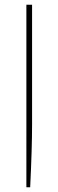

<svg xmlns="http://www.w3.org/2000/svg" viewBox="-20 -551 246 808"><path d="M91 -531H115V-27Q115 72 107 237H91Z"/></svg>

Font: Exo Thin
Style: Regular
Weight: 250
Designer: Natanael Gama
Foundry: Natanael Gama
Version: Version 1.500; ttfautohint (v1.6)